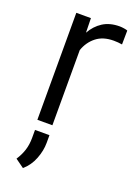

<svg xmlns="http://www.w3.org/2000/svg" viewBox="-147 -598 633 891"><g transform="rotate(20 169.0 -152.5)"><path d="M323.2 -531.7 322.3 -462.9Q302.2 -466.3 280.8 -466.3Q228 -466.3 194.8 -439.9Q161.6 -413.6 147 -371.1V0H72.8V-528.3H145L146.5 -457Q167.5 -494.6 201.4 -516.4Q235.4 -538.1 283.7 -538.1Q293.9 -538.1 306.2 -536.1Q318.4 -534.2 323.2 -531.7ZM149.9 47.9V85.9Q149.9 124.5 134 165.3Q118.2 206.1 86.4 233.4L43.5 202.6Q61 175.8 69.8 148.2Q78.6 120.6 78.6 86.9V47.9Z"/></g></svg>

Font: Vazirmatn UI Light
Style: Regular
Weight: 300
Designer: Saber Rastikerdar
Foundry: Saber Rastikerdar
Version: Version 33.003